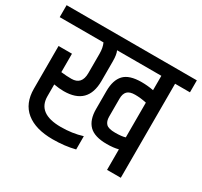

<svg xmlns="http://www.w3.org/2000/svg" viewBox="-167 -841 1083 1029"><g transform="rotate(30 374.0 -326.0)"><path d="M254 -519Q254 -556 242 -582H-29V-656H777V-582H685V0H600V-127Q570 -119 529 -119Q453 -119 419.5 -152.5Q386 -186 386 -253V-364Q386 -432 418 -466Q450 -500 526 -500Q563 -500 600 -493V-582H326Q336 -561 336 -519V-398Q336 -249 187 -249Q160 -249 126 -255V-182Q126 -75 270 -75Q341 -75 402 -94V-12Q340 4 265 4Q159 4 101 -43Q43 -90 43 -181V-445H126V-331Q160 -327 190 -327Q254 -327 254 -399ZM600 -416Q563 -424 529.5 -424Q496 -424 481.5 -409Q467 -394 467 -364V-253Q467 -224 481.5 -209Q496 -194 537.5 -194Q579 -194 600 -201Z"/></g></svg>

Font: Khand Medium
Style: Regular
Weight: 500
Designer: Devanagari: Sanchit Sawaria, Jyotish Sonowal; Latin: Satya Rajpurohit
Foundry: Indian Type Foundry
Version: Version 1.100;PS 1.0;hotconv 1.0.78;makeotf.lib2.5.61930; tt